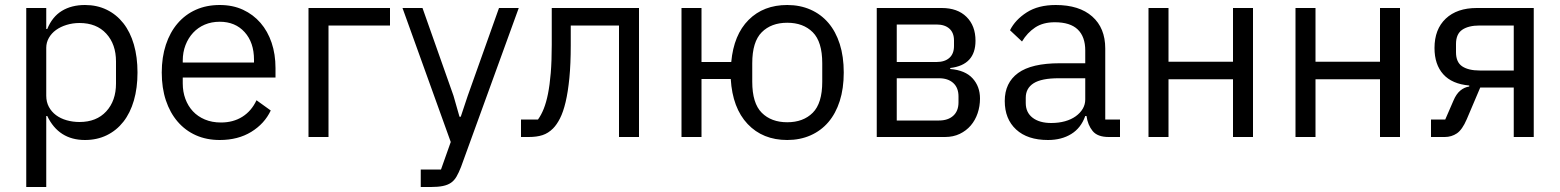

<svg xmlns="http://www.w3.org/2000/svg" viewBox="-20 -548 6240 768"><path d="M85 -516H165V-432H169Q189 -481 227.5 -504.5Q266 -528 320 -528Q368 -528 407 -509Q446 -490 473.5 -455Q501 -420 515.5 -370Q530 -320 530 -258Q530 -196 515.5 -146Q501 -96 473.5 -61Q446 -26 407 -7Q368 12 320 12Q215 12 169 -84H165V200H85ZM298 -60Q366 -60 405 -102.5Q444 -145 444 -214V-302Q444 -371 405 -413.5Q366 -456 298 -456Q271 -456 246.5 -448.5Q222 -441 204 -428Q186 -415 175.5 -396.5Q165 -378 165 -357V-165Q165 -140 175.5 -120.5Q186 -101 204 -87.5Q222 -74 246.5 -67Q271 -60 298 -60Z M859 12Q806 12 763.5 -7Q721 -26 690.5 -61.5Q660 -97 643.5 -146.5Q627 -196 627 -258Q627 -319 643.5 -369Q660 -419 690.5 -454.5Q721 -490 763.5 -509Q806 -528 859 -528Q911 -528 952 -509Q993 -490 1022 -456.5Q1051 -423 1066.5 -377Q1082 -331 1082 -276V-238H711V-214Q711 -181 721.5 -152.5Q732 -124 751.5 -103Q771 -82 799.5 -70Q828 -58 864 -58Q913 -58 949.5 -81Q986 -104 1006 -147L1063 -106Q1038 -53 985 -20.5Q932 12 859 12ZM859 -461Q826 -461 799 -449.5Q772 -438 752.5 -417Q733 -396 722 -367.5Q711 -339 711 -305V-298H996V-309Q996 -378 958.5 -419.5Q921 -461 859 -461Z M1214 -516H1540V-446H1294V0H1214Z M1976 -516H2055L1824 120Q1815 143 1806 158.5Q1797 174 1784 183Q1771 192 1751.5 196Q1732 200 1704 200H1663V130H1744L1783 20L1590 -516H1670L1794 -165L1818 -81H1823L1851 -165Z M2064 -70H2132Q2145 -88 2155 -113Q2165 -138 2172 -173Q2179 -208 2183 -256Q2187 -304 2187 -369V-516H2536V0H2456V-446H2263V-367Q2263 -292 2257.5 -236Q2252 -180 2242.5 -140Q2233 -100 2220 -74.5Q2207 -49 2192 -34Q2173 -15 2150 -7.5Q2127 0 2095 0H2064Z M3129 12Q3031 12 2970.5 -52Q2910 -116 2903 -232H2786V0H2706V-516H2786V-300H2905Q2915 -409 2974.5 -468.5Q3034 -528 3129 -528Q3180 -528 3222 -509.5Q3264 -491 3293.5 -456.5Q3323 -422 3339 -372Q3355 -322 3355 -258Q3355 -194 3339 -144Q3323 -94 3293.5 -59.5Q3264 -25 3222 -6.5Q3180 12 3129 12ZM3129 -59Q3193 -59 3231 -97Q3269 -135 3269 -221V-295Q3269 -381 3231 -419Q3193 -457 3129 -457Q3065 -457 3027 -419Q2989 -381 2989 -295V-221Q2989 -135 3027 -97Q3065 -59 3129 -59Z M3487 -516H3747Q3810 -516 3846 -480.5Q3882 -445 3882 -385Q3882 -288 3781 -276V-272Q3841 -267 3870.5 -234.5Q3900 -202 3900 -154Q3900 -123 3890.5 -95Q3881 -67 3863 -46Q3845 -25 3819 -12.5Q3793 0 3760 0H3487ZM3736 -66Q3772 -66 3793 -85Q3814 -104 3814 -139V-162Q3814 -197 3793 -216Q3772 -235 3736 -235H3567V-66ZM3726 -300Q3759 -300 3777.5 -316.5Q3796 -333 3796 -364V-386Q3796 -417 3777.5 -433.5Q3759 -450 3726 -450H3567V-300Z M4415 0Q4370 0 4350.5 -24Q4331 -48 4326 -84H4321Q4304 -36 4265 -12Q4226 12 4172 12Q4090 12 4044.5 -30Q3999 -72 3999 -144Q3999 -217 4052.5 -256Q4106 -295 4219 -295H4321V-346Q4321 -401 4291 -430Q4261 -459 4199 -459Q4152 -459 4120.5 -438Q4089 -417 4068 -382L4020 -427Q4041 -469 4087 -498.5Q4133 -528 4203 -528Q4297 -528 4349 -482Q4401 -436 4401 -354V-70H4460V0ZM4185 -56Q4215 -56 4240 -63Q4265 -70 4283 -83Q4301 -96 4311 -113Q4321 -130 4321 -150V-235H4215Q4146 -235 4114.5 -215Q4083 -195 4083 -157V-136Q4083 -98 4110.5 -77Q4138 -56 4185 -56Z M4574 -516H4654V-301H4912V-516H4992V0H4912V-231H4654V0H4574Z M5162 -516H5242V-301H5500V-516H5580V0H5500V-231H5242V0H5162Z M5704 -70H5761L5794 -146Q5805 -172 5821 -185.5Q5837 -199 5857 -202V-206Q5788 -212 5753 -251Q5718 -290 5718 -356Q5718 -431 5763 -473.5Q5808 -516 5887 -516H6115V0H6035V-198H5901L5847 -71Q5829 -29 5807.5 -14.5Q5786 0 5759 0H5704ZM6035 -266V-446H5899Q5854 -446 5829 -429Q5804 -412 5804 -372V-339Q5804 -299 5829 -282.5Q5854 -266 5899 -266Z"/></svg>

Font: IBMPlexSans
Style: Regular
Weight: 400
Designer: Mike Abbink, Paul van der Laan, Pieter van Rosmalen
Foundry: Bold Monday
Version: Version 3.1